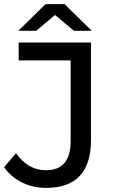

<svg xmlns="http://www.w3.org/2000/svg" viewBox="-29 -907 562 935"><path d="M331 -757 239 -834 147 -757H60L193 -887H285L418 -757ZM315 -613H62V-700H414V-225Q414 8 195 8Q132 8 78 -18.5Q24 -45 -9 -93L49 -161Q107 -78 195 -78Q315 -78 315 -220Z"/></svg>

Font: false
Style: Regular
Weight: 500
Designer: Julieta Ulanovsky
Foundry: Julieta Ulanovsky
Version: Version 7.222;hotconv 1.0.109;makeotfexe 2.5.65596